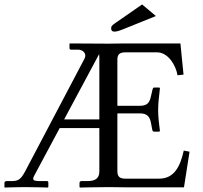

<svg xmlns="http://www.w3.org/2000/svg" viewBox="-20 -841 910 862"><path d="M268 -305 425 -598C426 -592 426 -588 426 -575V-305ZM468 -1 544 0H806L831 -160L805 -165C789 -92 761 -39 695 -39H543C521 -39 507 -45 507 -72V-332H608C642 -332 653 -316 658 -288L664 -257C665 -253 667 -250 672 -250H695L698 -253C694 -285 690 -314 690 -349C690 -382 695 -412 698 -444C698 -446 697 -448 694 -448H672C668 -448 666 -444 665 -440L658 -410C652 -382 643 -366 608 -366H507V-574C507 -598 519 -606 543 -606H685C736 -606 770 -546 777 -503L804 -506L790 -646H544L467 -645L293 -646L292 -645V-625C292 -621 294 -618 299 -618H331C346 -618 363 -608 363 -591C363 -587 362 -582 359 -577L92 -70C73 -35 61 -28 32 -28H10C4 -28 0 -25 0 -20V-1L1 1C1 1 57 -1 92 -1C131 -1 195 1 195 1L197 -1V-22C197 -25 195 -28 191 -28H162C138 -28 129 -30 129 -39C129 -45 133 -51 142 -68L248 -266H426V-72C426 -44 413 -28 372 -28H345C340 -28 337 -24 337 -19V-1L339 1C339 1 433 -1 468 -1ZM618 -821 494 -735C481 -726 479 -721 479 -714C479 -704 484 -699 493 -699C502 -699 515 -702 536 -711L680 -769Z"/></svg>

Font: Linux Libertine O C
Style: Regular
Weight: 400
Designer: Philipp H. Poll
Foundry: Philipp H. Poll
Version: Version 4.0.3